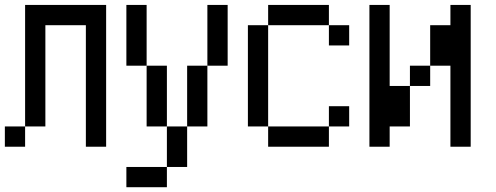

<svg xmlns="http://www.w3.org/2000/svg" viewBox="-20 -687 2040 790"><path d="M0 -83.3V-166.7H83.3V-83.3ZM333.3 -83.3V-583.3H166.7V-166.7H83.3V-666.7H416.7V-83.3Z M500 83.3V0H666.7V83.3ZM500 -416.7V-666.7H583.3V-416.7ZM583.3 -166.7V-416.7H666.7V-166.7ZM666.7 -166.7H750V0H666.7ZM750 -166.7V-416.7H833.3V-166.7ZM833.3 -416.7V-666.7H916.7V-416.7Z M1000 -166.7V-583.3H1083.3V-166.7ZM1083.3 -166.7H1333.3V-83.3H1083.3ZM1083.3 -583.3V-666.7H1333.3V-583.3ZM1333.3 -166.7V-250H1416.7V-166.7ZM1333.3 -583.3H1416.7V-500H1333.3Z M1500 -83.3V-666.7H1583.3V-333.3H1666.7V-166.7H1583.3V-83.3ZM1666.7 -333.3V-416.7H1750V-333.3ZM1750 -416.7V-583.3H1833.3V-666.7H1916.7V-83.3H1833.3V-416.7Z"/></svg>

Font: GalmuriMono11 Regular
Style: Regular
Weight: 400
Designer: Lee Minseo (quiple)
Version: Version 2.399;hotconv 1.1.1;makeotfexe 2.6.0 DEVELOPMENT